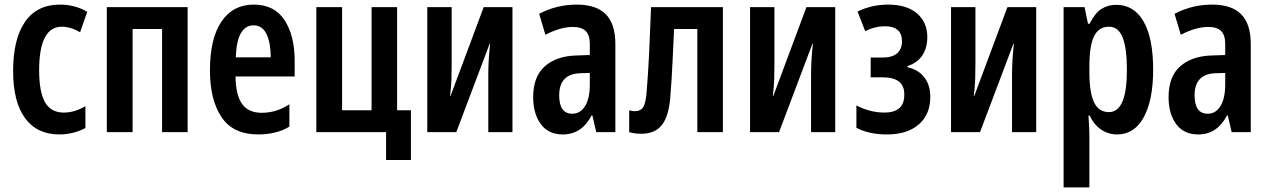

<svg xmlns="http://www.w3.org/2000/svg" viewBox="-20 -574 5507 834"><path d="M238 10Q141 10 89 -60.5Q37 -131 37 -266Q37 -404 88.5 -479Q140 -554 241 -554Q305 -554 359 -523L328 -434Q286 -458 249 -458Q150 -458 150 -269Q150 -175 175.5 -130Q201 -85 257 -85Q305 -85 351 -113V-18Q328 -5 298 2.5Q268 10 238 10Z M444 0V-543H795V0H684V-448H556V0Z M1103 10Q992 10 942 -65.5Q892 -141 892 -268Q892 -407 942 -480.5Q992 -554 1082 -554Q1172 -554 1216 -486.5Q1260 -419 1260 -309V-242H1003Q1004 -161 1031.5 -122.5Q1059 -84 1117 -84Q1146 -84 1175 -92Q1204 -100 1237 -121V-24Q1208 -6 1173 2Q1138 10 1103 10ZM1004 -325H1156Q1156 -387 1138 -425.5Q1120 -464 1081 -464Q1047 -464 1027 -431Q1007 -398 1004 -325Z M1657 121V0H1354V-543H1466V-95H1594V-543H1705V-95H1765V121Z M1836 0V-543H1942V-298Q1942 -263 1941 -231Q1940 -199 1935 -157H1937L2081 -543H2206V0H2101V-247Q2101 -281 2103 -314.5Q2105 -348 2109 -384H2107L1962 0Z M2425 10Q2362 10 2329 -35Q2296 -80 2296 -152Q2296 -241 2346 -285.5Q2396 -330 2482 -333L2542 -335V-383Q2542 -422 2524 -439.5Q2506 -457 2468 -457Q2415 -457 2349 -423L2322 -514Q2398 -554 2485 -554Q2570 -554 2611.5 -512Q2653 -470 2653 -382V0H2570L2553 -73H2550Q2507 10 2425 10ZM2466 -80Q2501 -80 2521.5 -113.5Q2542 -147 2542 -206V-257L2501 -256Q2409 -253 2409 -160Q2409 -80 2466 -80Z M2766 7Q2735 7 2713 0V-95Q2727 -91 2738 -91Q2762 -91 2773.5 -108Q2785 -125 2789 -177Q2792 -216 2794.5 -252.5Q2797 -289 2799 -330Q2801 -371 2803 -422.5Q2805 -474 2808 -543H3120V0H3009V-448H2908Q2905 -379 2902.5 -328.5Q2900 -278 2897.5 -234.5Q2895 -191 2891 -144Q2883 -64 2853 -28.5Q2823 7 2766 7Z M3238 0V-543H3344V-298Q3344 -263 3343 -231Q3342 -199 3337 -157H3339L3483 -543H3608V0H3503V-247Q3503 -281 3505 -314.5Q3507 -348 3511 -384H3509L3364 0Z M3833 10Q3754 10 3700 -19V-116Q3760 -85 3821 -85Q3909 -85 3908 -163Q3909 -238 3815 -238H3762V-324H3813Q3856 -324 3877 -342.5Q3898 -361 3898 -395Q3898 -460 3823 -460Q3782 -460 3738 -439L3705 -524Q3767 -554 3838 -554Q3919 -554 3963.5 -515.5Q4008 -477 4008 -413Q4008 -366 3986.5 -333.5Q3965 -301 3922 -287V-282Q3970 -271 3995.5 -237.5Q4021 -204 4021 -153Q4021 -77 3971 -33.5Q3921 10 3833 10Z M4111 0V-543H4217V-298Q4217 -263 4216 -231Q4215 -199 4210 -157H4212L4356 -543H4481V0H4376V-247Q4376 -281 4378 -314.5Q4380 -348 4384 -384H4382L4237 0Z M4600 240V-543H4691L4706 -471H4713Q4736 -517 4764 -535Q4792 -553 4829 -553Q4906 -553 4947.5 -480.5Q4989 -408 4989 -271Q4989 -139 4948 -64.5Q4907 10 4833 10Q4795 10 4764 -10.5Q4733 -31 4713 -72H4708Q4712 -16 4712 13V240ZM4797 -87Q4875 -87 4875 -270Q4875 -364 4856.5 -411Q4838 -458 4797 -458Q4753 -458 4732.5 -417Q4712 -376 4712 -286V-262Q4712 -171 4732.5 -129Q4753 -87 4797 -87Z M5185 10Q5122 10 5089 -35Q5056 -80 5056 -152Q5056 -241 5106 -285.5Q5156 -330 5242 -333L5302 -335V-383Q5302 -422 5284 -439.5Q5266 -457 5228 -457Q5175 -457 5109 -423L5082 -514Q5158 -554 5245 -554Q5330 -554 5371.5 -512Q5413 -470 5413 -382V0H5330L5313 -73H5310Q5267 10 5185 10ZM5226 -80Q5261 -80 5281.5 -113.5Q5302 -147 5302 -206V-257L5261 -256Q5169 -253 5169 -160Q5169 -80 5226 -80Z"/></svg>

Font: Noto Sans ExtraCondensed SemiBold
Style: Regular
Weight: 600
Width: 2
Designer: Monotype Design Team
Foundry: Monotype Imaging Inc.
Version: Version 2.013; ttfautohint (v1.8.4.7-5d5b)